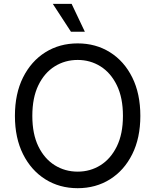

<svg xmlns="http://www.w3.org/2000/svg" viewBox="-20 -962 802 992"><path d="M381.3 10.3Q287.6 10.3 214.4 -35.6Q141.1 -81.5 99.1 -165.3Q57.1 -249 57.1 -363.3Q57.1 -478 99.1 -562Q141.1 -646 214.4 -691.9Q287.6 -737.8 381.3 -737.8Q475.1 -737.8 548.3 -691.9Q621.6 -646 663.3 -562Q705.1 -478 705.1 -363.3Q705.1 -249 663.3 -165.3Q621.6 -81.5 548.3 -35.6Q475.1 10.3 381.3 10.3ZM381.3 -75.2Q446.3 -75.2 499.3 -108.4Q552.2 -141.6 583.7 -205.8Q615.2 -270 615.2 -363.3Q615.2 -457 583.7 -521.5Q552.2 -585.9 499.3 -619.1Q446.3 -652.3 381.3 -652.3Q315.9 -652.3 262.7 -619.1Q209.5 -585.9 178.2 -521.5Q147 -457 147 -363.3Q147 -270 178.2 -205.8Q209.5 -141.6 262.7 -108.4Q315.9 -75.2 381.3 -75.2ZM346.7 -797.9 252.9 -941.9H350.1L418.5 -797.9Z"/></svg>

Font: Inter 17pt
Style: Regular
Weight: 400
Version: Version 4.001;git-66647c0bb